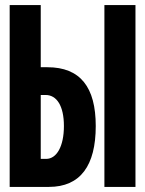

<svg xmlns="http://www.w3.org/2000/svg" viewBox="-20 -734 570 754"><path d="M18 0H172C296 0 356 -84 356 -239C356 -391 296 -470 166 -470H140V-714H18ZM390 0H512V-714H390ZM140 -110V-361H159C203 -361 231 -318 231 -239C231 -160 203 -110 161 -110Z"/></svg>

Font: Noto Sans Mono Condensed ExtraBold
Style: Regular
Weight: 800
Width: 3
Designer: Monotype Design Team
Foundry: Monotype Imaging Inc.
Version: Version 2.014